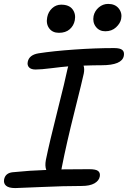

<svg xmlns="http://www.w3.org/2000/svg" viewBox="-24 -937 655 983"><path d="M515.1 -776.9Q484.4 -776.9 466.8 -799.8Q449.2 -822.8 455.1 -855Q460.9 -881.3 481.9 -899.2Q502.9 -917 529.8 -917Q565.4 -917 584 -893.6Q602.5 -870.1 596.2 -839.8Q591.8 -817.4 570.1 -797.1Q548.3 -776.9 515.1 -776.9ZM277.8 -769Q244.6 -769 227.8 -792Q210.9 -814.9 217.8 -849.1Q223.1 -876.5 242.9 -894.8Q262.7 -913.1 289.1 -913.1Q329.6 -913.1 347.4 -889.4Q365.2 -865.7 358.9 -833Q353.5 -805.2 332.8 -787.1Q312 -769 277.8 -769ZM54.2 25.9Q21 25.9 7.1 13.9Q-6.8 2 -2.9 -19Q3.9 -51.3 41 -55.2Q127 -64 212.9 -66.9Q205.1 -87.4 210.9 -118.2Q229.5 -209 269.8 -368.2Q310.1 -527.3 321.8 -585Q322.3 -586.9 323.5 -591.1Q324.7 -595.2 325.2 -597.2Q293.5 -594.7 239.7 -587.9Q186 -581.1 158.2 -581.1Q135.3 -581.1 124.8 -592Q114.3 -603 118.2 -621.1Q125.5 -656.2 173.8 -664.1Q249 -675.8 356.7 -683.3Q464.4 -690.9 560.1 -690.9Q591.3 -690.9 602.5 -680.9Q613.8 -670.9 609.9 -650.9Q600.6 -603 496.1 -603Q457.5 -603 403.8 -601.1Q409.7 -584.5 404.8 -560.1Q398.9 -530.8 357.7 -366.7Q316.4 -202.6 292 -78.1Q292 -73.7 290 -69.8Q311.5 -69.8 359.4 -70.3Q407.2 -70.8 433.1 -70.8Q467.8 -70.8 479 -61Q490.2 -51.3 486.8 -33.2Q482.9 -11.7 459.5 1.7Q436 15.1 394 15.1Q304.2 15.1 187 20.5Q69.8 25.9 54.2 25.9Z"/></svg>

Font: Shantell Sans Bouncy
Style: Italic
Weight: 400
Italic angle: -11.31°
Designer: Stephen Nixon, Anya Danilova, Shantell Martin
Foundry: Arrow Type
Version: Version 1.006;[9816181b4]